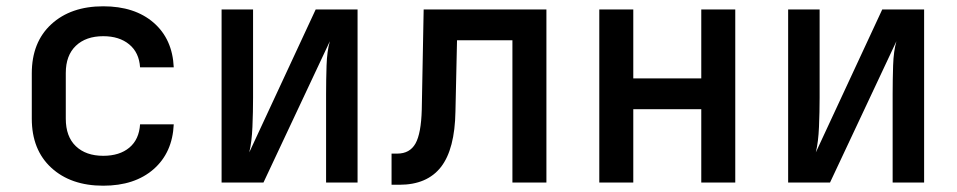

<svg xmlns="http://www.w3.org/2000/svg" viewBox="-20 -580 3040 610"><path d="M308 10Q205 10 143 -47Q81 -104 81 -203V-347Q81 -446 143 -503Q205 -560 308 -560Q408 -560 468 -508Q528 -456 532 -366H425Q422 -413 390.5 -439Q359 -465 308 -465Q253 -465 221 -434.5Q189 -404 189 -348V-203Q189 -146 221 -115.5Q253 -85 308 -85Q360 -85 391 -111Q422 -137 425 -185H532Q528 -95 468 -42.5Q408 10 308 10Z M684 0V-550H784V-269Q784 -225 782 -177Q780 -129 772 -96L983 -550H1116V0H1016V-281Q1016 -326 1017.5 -372Q1019 -418 1028 -449L817 0Z M1224 7V-92H1242Q1282 -92 1300 -124Q1318 -156 1320 -232L1326 -550H1716V0H1608V-452H1432L1427 -226Q1425 -106 1381 -49.5Q1337 7 1249 7Z M1884 0V-550H1992V-331H2208V-550H2316V0H2208V-233H1992V0Z M2484 0V-550H2584V-269Q2584 -225 2582 -177Q2580 -129 2572 -96L2783 -550H2916V0H2816V-281Q2816 -326 2817.5 -372Q2819 -418 2828 -449L2617 0Z"/></svg>

Font: JetBrains Mono SemiBold
Style: Regular
Weight: 472
Monospace: yes
Designer: Philipp Nurullin, Konstantin Bulenkov
Foundry: JetBrains
Version: Version 2.305; ttfautohint (v1.8.4.7-5d5b)